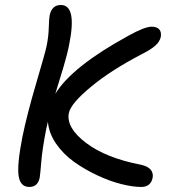

<svg xmlns="http://www.w3.org/2000/svg" viewBox="-20 -763 687 761"><path d="M96.2 -22Q60.1 -22 53.7 -66.7Q47.4 -111.3 68.8 -220.2Q86.9 -309.1 123.5 -433.1Q160.2 -557.1 165 -582Q172.4 -618.2 173.3 -653.1Q174.3 -688 176.8 -702.1Q185.5 -743.2 221.2 -743.2Q286.1 -743.2 253.9 -585Q250.5 -566.9 243.9 -541.5Q237.3 -516.1 231.7 -497.8Q226.1 -479.5 215.1 -443.4Q204.1 -407.2 199.2 -391.1Q265.6 -499.5 490.2 -622.1Q553.7 -657.2 581.1 -657.2Q601.1 -657.2 610.8 -647Q620.6 -636.7 617.2 -616.2Q612.8 -597.2 595.2 -581.8Q577.6 -566.4 543 -548.8Q421.4 -485.8 341.1 -419.4Q260.7 -353 252.9 -314.9Q241.7 -256.8 320.8 -196.8Q399.9 -136.7 539.1 -109.9Q564.5 -104.5 576.4 -91.3Q588.4 -78.1 585 -58.1Q577.1 -22 540 -22Q506.3 -22 460.7 -33.4Q415 -44.9 365.5 -68.1Q315.9 -91.3 273.4 -121.6Q231 -151.9 202.1 -193.8Q173.3 -235.8 169.9 -280.8Q167.5 -272 163.1 -251Q147.5 -171.4 143.6 -121.8Q139.6 -72.3 137.2 -58.1Q129.4 -22 96.2 -22Z"/></svg>

Font: Shantell Sans Irregular Bouncy
Style: Italic
Weight: 400
Italic angle: -11.31°
Designer: Stephen Nixon, Anya Danilova, Shantell Martin
Foundry: Arrow Type
Version: Version 1.006;[9816181b4]